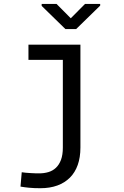

<svg xmlns="http://www.w3.org/2000/svg" viewBox="-20 -759 640 992"><path d="M127 -528.3V-449.7H304.7V3.4Q304.7 41 295.2 66.7Q285.6 92.3 269 107.9Q252.4 123.5 230.2 130.1Q208 136.7 182.6 136.7Q175.8 136.7 163.8 136.5Q151.9 136.2 138.7 135.3Q125.5 134.8 113 133.5Q100.6 132.3 92.3 130.9L85.9 205.1Q97.7 207 108.4 208.5Q119.1 210 129.9 210.9Q144 212.4 158.4 212.9Q172.9 213.4 189 213.4Q237.8 213.4 276.1 199.5Q314.5 185.5 341.3 158.7Q367.7 132.3 381.6 93.3Q395.5 54.2 395.5 3.4V-528.3ZM345.7 -664.6 272 -738.8H195.3V-728.5L317.9 -608.9H373.5L497.6 -730V-738.8H419.4Z"/></svg>

Font: Roboto Mono
Style: Regular
Weight: 400
Monospace: yes
Designer: Google
Version: Version 3.000